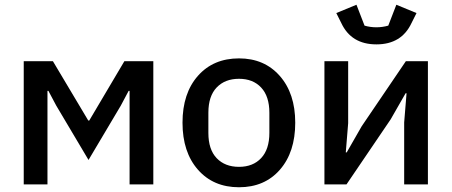

<svg xmlns="http://www.w3.org/2000/svg" viewBox="-20 -777 1903 809"><path d="M80 0V-519H203L352 -269H356L504 -519H626V0H526V-394H522L489 -332L353 -103L217 -332L184 -394H180V0Z M987 -531Q1094 -531 1159 -457Q1224 -383 1224 -260Q1224 -136 1159.5 -62Q1095 12 987 12Q879 12 814 -62Q749 -136 749 -260Q749 -384 814 -457.5Q879 -531 987 -531ZM1115 -217V-302Q1115 -371 1080.5 -408Q1046 -445 987 -445Q928 -445 893 -408.5Q858 -372 858 -302V-217Q858 -147 893 -110.5Q928 -74 987 -74Q1046 -74 1080.5 -111Q1115 -148 1115 -217Z M1418 -680 1397 -722 1482 -757 1516 -669Q1540 -662 1566 -662Q1591 -662 1616 -669L1650 -757L1735 -722L1714 -680Q1672 -590 1566 -590Q1460 -590 1418 -680ZM1347 0V-519H1447V-258L1437 -135H1441L1504 -245L1690 -519H1783V0H1683V-261L1693 -384H1689L1626 -274L1440 0Z"/></svg>

Font: Anuphan Medium
Style: Regular
Weight: 500
Designer: Mike Abbink, Paul van der Laan, Pieter van Rosmalen, Mint Tantisuwanna
Foundry: Bold Monday; Cadson Demak
Version: Version 3.002;hotconv 1.0.109;makeotfexe 2.5.65596